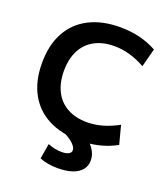

<svg xmlns="http://www.w3.org/2000/svg" viewBox="-168 -858 1047 1195"><g transform="rotate(20 355.5 -261.0)"><path d="M422 10Q302 10 216 -34.5Q130 -79 84.5 -163Q39 -247 39 -365Q39 -483 84.5 -567Q130 -651 216 -695.5Q302 -740 422 -740Q559 -740 665 -681L633 -559Q530 -617 428 -617Q352 -617 297 -587Q242 -557 213 -500.5Q184 -444 184 -365Q184 -287 213 -230Q242 -173 297 -143Q352 -113 428 -113Q528 -113 633 -171L665 -49Q559 10 422 10ZM353 218Q286 218 234 197L251 96Q272 105 296 110Q320 115 343 115Q363 115 376.5 111Q390 107 397.5 99.5Q405 92 405 81Q405 63 384.5 42Q364 21 324 0L448 -33Q490 0 511 33Q532 66 532 102Q532 139 511 165Q490 191 450 204.5Q410 218 353 218Z"/></g></svg>

Font: M PLUS 1
Style: Bold
Weight: 700
Designer: Coji Morishita
Foundry: UNDERFOREST DESIGN
Version: Version 1.001